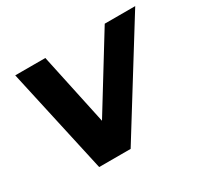

<svg xmlns="http://www.w3.org/2000/svg" viewBox="-118 -694 895 851"><g transform="rotate(-30 330.0 -269.0)"><path d="M165 0 46 -538H200L299 -75H219L504 -538H660L326 0Z"/></g></svg>

Font: Montserrat Thin
Style: Bold Italic
Weight: 700
Italic angle: -11.3°
Version: Version 9.000